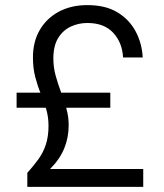

<svg xmlns="http://www.w3.org/2000/svg" viewBox="-20 -732 641 752"><path d="M87 0V-55Q112 -83 130.5 -108.5Q149 -134 159.5 -165.5Q170 -197 170 -240Q170 -274 161 -304.5Q152 -335 139.5 -365.5Q127 -396 118 -430.5Q109 -465 109 -507Q109 -569 136 -615Q163 -661 211 -686.5Q259 -712 322 -712Q393 -712 439.5 -684Q486 -656 511 -609.5Q536 -563 539 -507H462Q459 -565 423.5 -603.5Q388 -642 322 -642Q287 -642 256.5 -627.5Q226 -613 207.5 -582.5Q189 -552 189 -503Q189 -468 198 -435.5Q207 -403 219 -371Q231 -339 240 -307Q249 -275 249 -242Q249 -193 231.5 -150.5Q214 -108 176 -70H541V0ZM45 -310V-369H412V-310Z"/></svg>

Font: DM Sans 17pt
Style: Regular
Weight: 400
Version: Version 4.004;gftools[0.9.30]